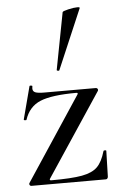

<svg xmlns="http://www.w3.org/2000/svg" viewBox="-53 -769 511 807"><g transform="rotate(-5 202.5 -365.5)"><path d="M273 -366Q275 -369 274 -371Q273 -373 269 -373Q165 -373 116.5 -353Q68 -333 50 -278Q50 -277 46 -277Q38 -277 39 -281L75 -418Q76 -421 82 -420Q88 -419 87 -417Q86 -413 86 -407Q86 -395 97 -390.5Q108 -386 135 -386H352Q357 -386 359.5 -382Q362 -378 360 -374L127 -23Q123 -16 132 -16Q218 -16 261.5 -24Q305 -32 326.5 -53Q348 -74 361 -119Q362 -122 367.5 -122Q373 -122 373 -119L370 -11Q370 -7 367.5 -3.5Q365 0 361 0H46Q42 0 39.5 -4Q37 -8 39 -12ZM202 -472Q199 -472 196.5 -473.5Q194 -475 195 -476L241 -716Q242 -720 265.5 -725.5Q289 -731 304 -731Q315 -731 314 -727L206 -474Q206 -472 202 -472Z"/></g></svg>

Font: Cormorant Infant Medium
Style: Regular
Weight: 500
Designer: Christian Thalmann (Catharsis Fonts)
Version: Version 3.000